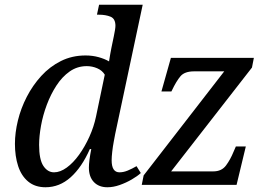

<svg xmlns="http://www.w3.org/2000/svg" viewBox="-20 -780 1130 810"><path d="M172 10Q128 10 99 -14Q70 -38 56.5 -79.5Q43 -121 43 -173Q43 -220 55.5 -271.5Q68 -323 93 -371.5Q118 -420 154 -459.5Q190 -499 237 -522.5Q284 -546 341 -546Q370 -546 395.5 -539Q421 -532 440 -521Q442 -534 445 -551.5Q448 -569 450 -578L460 -626Q463 -640 465 -652.5Q467 -665 467 -671Q467 -701 446.5 -709.5Q426 -718 397 -718H389L398 -760H582L466 -215Q464 -204 460 -183Q456 -162 453.5 -140Q451 -118 451 -104Q451 -53 484 -53Q501 -53 519 -60.5Q537 -68 556 -79L574 -50Q560 -37 536 -23Q512 -9 485 0.5Q458 10 433 10Q397 10 376 -12Q355 -34 355 -73Q355 -86 357.5 -106Q360 -126 365 -151H359Q325 -74 278 -32Q231 10 172 10ZM208 -53Q234 -53 261.5 -73Q289 -93 313.5 -127Q338 -161 357 -203Q376 -245 385 -288L422 -465Q411 -483 390 -492Q369 -501 346 -501Q306 -501 274 -478.5Q242 -456 218 -419Q194 -382 177.5 -338Q161 -294 153 -249.5Q145 -205 145 -169Q145 -107 163 -80Q181 -53 208 -53ZM578 0 586 -40 926 -479H799Q759 -479 741.5 -458.5Q724 -438 705 -398L703 -394H661L701 -536H1051L1043 -495L702 -57H880Q915 -57 933.5 -82Q952 -107 965 -139L975 -162H1017L978 0Z"/></svg>

Font: NotoSerif-Italic
Style: Regular
Weight: 400
Italic angle: -12°
Designer: Monotype Design Team
Foundry: Monotype Imaging Inc.
Version: Version 2.007; ttfautohint (v1.8) -l 8 -r 50 -G 200 -x 14 -D